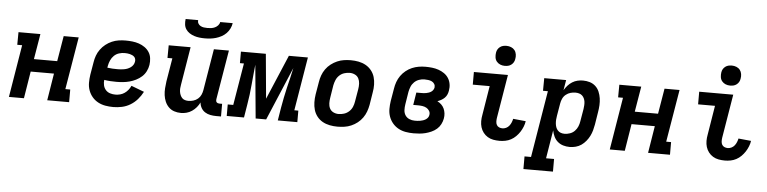

<svg xmlns="http://www.w3.org/2000/svg" viewBox="-52 -1031 6105 1528"><g transform="rotate(5 3000.0 -267.5)"><path d="M31 0 100 -419H61L62 -520H237L203 -317H389L423 -520H543L473 -101H512V0H337L372 -216H186L151 0Z M865 8Q832 8 801 2.5Q770 -3 743 -17.5Q716 -32 696.5 -55Q677 -78 666.5 -107Q656 -136 656 -168Q656 -200 661 -233L678 -333Q682 -360 691.5 -386.5Q701 -413 718.5 -437Q736 -461 759 -479Q782 -497 808.5 -508.5Q835 -520 862.5 -524Q890 -528 917 -528Q945 -528 972 -525Q999 -522 1024 -513.5Q1049 -505 1070.5 -490Q1092 -475 1106 -453.5Q1120 -432 1123.5 -405Q1127 -378 1123 -351Q1119 -325 1106.5 -300Q1094 -275 1073.5 -256.5Q1053 -238 1028 -225.5Q1003 -213 977 -206Q951 -199 925 -196.5Q899 -194 873 -194Q848 -194 823.5 -195.5Q799 -197 775 -201Q772 -179 777 -157.5Q782 -136 796 -120.5Q810 -105 830.5 -98.5Q851 -92 874 -92Q892 -92 911 -97Q930 -102 946 -113Q962 -124 974.5 -139.5Q987 -155 995 -173L1098 -134Q1081 -101 1056.5 -73Q1032 -45 1000.5 -26Q969 -7 934 0.5Q899 8 865 8ZM874 -295Q887 -295 900 -296Q913 -297 926.5 -299.5Q940 -302 952.5 -307Q965 -312 977 -320.5Q989 -329 996.5 -341Q1004 -353 1006 -366Q1008 -377 1005.5 -387.5Q1003 -398 996 -405Q989 -412 979.5 -416.5Q970 -421 960 -423.5Q950 -426 939.5 -427Q929 -428 918 -428Q896 -428 873.5 -421Q851 -414 834 -397.5Q817 -381 807.5 -359.5Q798 -338 794 -317L791 -300Q811 -297 832 -296Q853 -295 874 -295Z M1406 8Q1377 8 1351.5 -0.5Q1326 -9 1307.5 -27.5Q1289 -46 1278.5 -70.5Q1268 -95 1264.5 -122Q1261 -149 1263 -177Q1265 -205 1269 -233L1300 -419H1261L1262 -520H1437L1387 -217Q1384 -202 1383 -187.5Q1382 -173 1384 -159.5Q1386 -146 1391.5 -133Q1397 -120 1406 -110.5Q1415 -101 1428.5 -97Q1442 -93 1457 -93Q1476 -93 1496 -99Q1516 -105 1532 -118.5Q1548 -132 1556.5 -151Q1565 -170 1568 -189L1623 -520H1743L1677 -125Q1676 -118 1677 -112Q1678 -106 1682 -101.5Q1686 -97 1692 -95Q1698 -93 1704 -93H1726V8H1687Q1663 8 1640 3.5Q1617 -1 1598 -13Q1579 -25 1567.5 -45Q1556 -65 1554 -89Q1544 -68 1528.5 -49.5Q1513 -31 1493 -17.5Q1473 -4 1450.5 2Q1428 8 1406 8ZM1543 -600Q1521 -600 1499.5 -602.5Q1478 -605 1458 -611.5Q1438 -618 1420.5 -629.5Q1403 -641 1391.5 -658Q1380 -675 1377.5 -696.5Q1375 -718 1378 -740H1478Q1476 -725 1483 -713Q1490 -701 1502 -694.5Q1514 -688 1528 -686Q1542 -684 1557 -684Q1572 -684 1587 -686Q1602 -688 1616 -694.5Q1630 -701 1641 -713Q1652 -725 1654 -740H1754Q1751 -718 1740.5 -696.5Q1730 -675 1713.5 -658Q1697 -641 1675.5 -629.5Q1654 -618 1632 -611.5Q1610 -605 1587.5 -602.5Q1565 -600 1543 -600Z M1909 0H1771V-92H1815L1871 -428H1839V-520H2038L2071 -164L2222 -520H2374L2303 -92H2335V0H2179L2196 -104Q2203 -144 2211 -184.5Q2219 -225 2228.5 -265Q2238 -305 2248 -345.5Q2258 -386 2266 -426L2086 0H2002L1962 -426Q1958 -386 1954 -345.5Q1950 -305 1946.5 -265Q1943 -225 1938 -184.5Q1933 -144 1926 -104Z M2656 8Q2624 8 2593.5 2Q2563 -4 2537 -18.5Q2511 -33 2492.5 -56.5Q2474 -80 2465.5 -109Q2457 -138 2456.5 -169.5Q2456 -201 2461 -233L2478 -333Q2482 -360 2491.5 -386.5Q2501 -413 2518 -437Q2535 -461 2558.5 -479Q2582 -497 2608.5 -508.5Q2635 -520 2662.5 -524Q2690 -528 2717 -528Q2749 -528 2779.5 -522Q2810 -516 2836 -501.5Q2862 -487 2881 -463.5Q2900 -440 2908.5 -411Q2917 -382 2917.5 -350.5Q2918 -319 2912 -287L2896 -187Q2891 -160 2881.5 -133.5Q2872 -107 2855 -83Q2838 -59 2815 -41Q2792 -23 2765.5 -11.5Q2739 0 2711 4Q2683 8 2656 8ZM2656 -93Q2678 -93 2700 -100Q2722 -107 2739.5 -123Q2757 -139 2766 -160.5Q2775 -182 2778 -203L2795 -303Q2799 -326 2798 -348.5Q2797 -371 2787.5 -389.5Q2778 -408 2758.5 -417.5Q2739 -427 2717 -427Q2695 -427 2673 -420Q2651 -413 2634 -397Q2617 -381 2608 -359.5Q2599 -338 2595 -317L2579 -217Q2575 -194 2575.5 -171.5Q2576 -149 2585.5 -130.5Q2595 -112 2614.5 -102.5Q2634 -93 2656 -93Z M3264 8Q3231 8 3200 2.5Q3169 -3 3142.5 -17.5Q3116 -32 3096.5 -55Q3077 -78 3066.5 -107Q3056 -136 3056 -168.5Q3056 -201 3061 -233L3078 -333Q3082 -360 3091.5 -386.5Q3101 -413 3117.5 -436.5Q3134 -460 3157 -478.5Q3180 -497 3206 -508Q3232 -519 3259 -523.5Q3286 -528 3313 -528Q3340 -528 3366.5 -525Q3393 -522 3417.5 -513.5Q3442 -505 3463 -490.5Q3484 -476 3497.5 -455Q3511 -434 3515.5 -408Q3520 -382 3515 -355Q3513 -340 3506.5 -324.5Q3500 -309 3488 -297Q3476 -285 3461.5 -277Q3447 -269 3431 -263Q3449 -254 3463 -240.5Q3477 -227 3485 -209.5Q3493 -192 3495.5 -171.5Q3498 -151 3494 -130Q3490 -107 3478.5 -84.5Q3467 -62 3448 -45.5Q3429 -29 3405.5 -18.5Q3382 -8 3358.5 -2Q3335 4 3311 6Q3287 8 3264 8ZM3264 -93Q3275 -93 3286 -93.5Q3297 -94 3308 -96Q3319 -98 3330 -101.5Q3341 -105 3351.5 -111.5Q3362 -118 3369 -128Q3376 -138 3377 -149Q3380 -167 3371 -181.5Q3362 -196 3347.5 -204Q3333 -212 3315.5 -214.5Q3298 -217 3280 -217H3242L3258 -317H3296Q3306 -317 3316 -317.5Q3326 -318 3336.5 -320Q3347 -322 3357 -325.5Q3367 -329 3376 -335Q3385 -341 3391 -350Q3397 -359 3399 -369Q3401 -385 3393.5 -397.5Q3386 -410 3373 -416.5Q3360 -423 3344 -425Q3328 -427 3313 -427Q3292 -427 3270.5 -419.5Q3249 -412 3232.5 -396Q3216 -380 3207.5 -359Q3199 -338 3195 -317L3179 -217Q3175 -193 3176 -170Q3177 -147 3188.5 -129Q3200 -111 3220.5 -102Q3241 -93 3264 -93Z M3951 8Q3925 8 3900.5 3.5Q3876 -1 3855.5 -13.5Q3835 -26 3820.5 -45Q3806 -64 3799 -87Q3792 -110 3792 -135.5Q3792 -161 3797 -186L3835 -419H3700V-520H3972L3914 -170Q3912 -156 3912.5 -141.5Q3913 -127 3919.5 -115.5Q3926 -104 3938.5 -98.5Q3951 -93 3965 -93Q3980 -93 3994.5 -100Q4009 -107 4019 -119.5Q4029 -132 4035 -147Q4041 -162 4044 -176L4145 -166Q4142 -144 4133 -121.5Q4124 -99 4111 -79Q4098 -59 4080.5 -41.5Q4063 -24 4041.5 -12.5Q4020 -1 3996.5 3.5Q3973 8 3951 8ZM3940 -590Q3921 -590 3904 -597Q3887 -604 3875.5 -618Q3864 -632 3861.5 -651Q3859 -670 3862 -689Q3864 -703 3871 -715Q3878 -727 3889.5 -735.5Q3901 -744 3914 -747Q3927 -750 3941 -750Q3960 -750 3977.5 -743Q3995 -736 4006 -722Q4017 -708 4020 -689Q4023 -670 4019 -651Q4017 -637 4010 -625Q4003 -613 3991.5 -604.5Q3980 -596 3967 -593Q3954 -590 3940 -590Z M4396 215H4160V114H4212L4300 -419H4261L4262 -520H4437L4423 -438Q4435 -458 4450.5 -475.5Q4466 -493 4486 -505.5Q4506 -518 4528 -523Q4550 -528 4571 -528Q4600 -528 4626 -520Q4652 -512 4671.5 -494Q4691 -476 4701.5 -451Q4712 -426 4716 -399Q4720 -372 4718.5 -343.5Q4717 -315 4712 -287L4696 -187Q4692 -164 4685.5 -140.5Q4679 -117 4668 -95Q4657 -73 4640.5 -53Q4624 -33 4604 -19Q4584 -5 4559.5 1.5Q4535 8 4512 8Q4484 8 4459 0.5Q4434 -7 4415 -23.5Q4396 -40 4385 -63Q4374 -86 4369 -112L4332 114H4396ZM4461 -93Q4482 -93 4504 -100.5Q4526 -108 4542 -124.5Q4558 -141 4566.5 -161.5Q4575 -182 4578 -203L4595 -303Q4597 -318 4598 -333Q4599 -348 4597 -362Q4595 -376 4589 -388.5Q4583 -401 4573 -410Q4563 -419 4549 -423Q4535 -427 4520 -427Q4500 -427 4480.5 -421.5Q4461 -416 4444 -402.5Q4427 -389 4418 -369.5Q4409 -350 4406 -331L4389 -231Q4386 -215 4385 -199Q4384 -183 4385.5 -168Q4387 -153 4392 -139Q4397 -125 4407 -114Q4417 -103 4431 -98Q4445 -93 4461 -93Z M4831 0 4900 -419H4861L4862 -520H5037L5003 -317H5189L5223 -520H5343L5273 -101H5312V0H5137L5172 -216H4986L4951 0Z M5751 8Q5725 8 5700.5 3.5Q5676 -1 5655.5 -13.5Q5635 -26 5620.5 -45Q5606 -64 5599 -87Q5592 -110 5592 -135.5Q5592 -161 5597 -186L5635 -419H5500V-520H5772L5714 -170Q5712 -156 5712.5 -141.5Q5713 -127 5719.5 -115.5Q5726 -104 5738.5 -98.5Q5751 -93 5765 -93Q5780 -93 5794.5 -100Q5809 -107 5819 -119.5Q5829 -132 5835 -147Q5841 -162 5844 -176L5945 -166Q5942 -144 5933 -121.5Q5924 -99 5911 -79Q5898 -59 5880.5 -41.5Q5863 -24 5841.5 -12.5Q5820 -1 5796.5 3.5Q5773 8 5751 8ZM5740 -590Q5721 -590 5704 -597Q5687 -604 5675.5 -618Q5664 -632 5661.5 -651Q5659 -670 5662 -689Q5664 -703 5671 -715Q5678 -727 5689.5 -735.5Q5701 -744 5714 -747Q5727 -750 5741 -750Q5760 -750 5777.5 -743Q5795 -736 5806 -722Q5817 -708 5820 -689Q5823 -670 5819 -651Q5817 -637 5810 -625Q5803 -613 5791.5 -604.5Q5780 -596 5767 -593Q5754 -590 5740 -590Z"/></g></svg>

Font: Iosevka HT Extended
Style: Bold Italic
Weight: 700
Width: 7
Italic angle: -9°
Monospace: yes
Designer: Belleve Invis
Foundry: Belleve Invis
Version: Version 32.3.0; ttfautohint (v1.8.4)